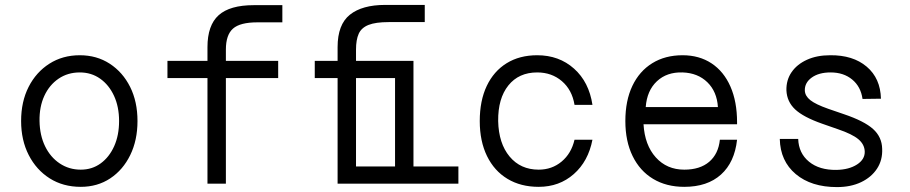

<svg xmlns="http://www.w3.org/2000/svg" viewBox="-20 -748 3707 782"><path d="M66 -255Q66 -334 96.5 -394Q127 -454 181 -488.5Q235 -523 305 -523Q374 -523 427 -488.5Q480 -454 510 -394Q540 -334 540 -255Q540 -177 510.5 -116.5Q481 -56 429 -21.5Q377 13 309 13Q237 13 182.5 -21.5Q128 -56 97 -116.5Q66 -177 66 -255ZM309 -57Q355 -57 390 -82.5Q425 -108 445 -152.5Q465 -197 465 -255Q465 -313 444.5 -357.5Q424 -402 388 -427.5Q352 -453 305 -453Q256 -453 218.5 -427.5Q181 -402 160.5 -357.5Q140 -313 141 -255Q142 -197 163.5 -152.5Q185 -108 223 -82.5Q261 -57 309 -57Z M1130 -727V-657H1028Q958 -657 929 -631.5Q900 -606 900 -546V-500H1113V-430H900V0H825V-430H662V-500H825V-556Q825 -645 870.5 -686Q916 -727 1014 -727Z M1710 -728V-658H1563Q1510 -658 1481 -646.5Q1452 -635 1441 -610.5Q1430 -586 1430 -546V-500H1664V-70H1847V0H1355V-430H1262V-500H1355V-556Q1355 -648 1405 -688Q1455 -728 1549 -728ZM1430 -430V-70H1589V-430Z M2174 -57Q2228 -57 2267.5 -90Q2307 -123 2320 -179H2393Q2376 -91 2317 -39Q2258 13 2174 13Q2101 13 2047 -19.5Q1993 -52 1963.5 -112.5Q1934 -173 1934 -255Q1934 -338 1962.5 -398Q1991 -458 2043.5 -490.5Q2096 -523 2168 -523Q2257 -523 2318 -468.5Q2379 -414 2393 -321H2320Q2310 -382 2268.5 -417.5Q2227 -453 2168 -453Q2093 -453 2050.5 -400Q2008 -347 2009 -255Q2011 -164 2055.5 -110.5Q2100 -57 2174 -57Z M2527 -255Q2527 -338 2555.5 -398Q2584 -458 2636.5 -490.5Q2689 -523 2760 -523Q2828 -523 2878 -490Q2928 -457 2955 -395.5Q2982 -334 2982 -250V-242H2601Q2606 -157 2651 -107Q2696 -57 2767 -57Q2831 -57 2868.5 -89Q2906 -121 2912 -179H2982Q2972 -87 2916.5 -37Q2861 13 2767 13Q2694 13 2640 -19.5Q2586 -52 2556.5 -112.5Q2527 -173 2527 -255ZM2760 -453Q2696 -455 2655.5 -417Q2615 -379 2610 -312H2904Q2900 -375 2861 -413Q2822 -451 2760 -453Z M3389 14Q3284 14 3221 -39Q3158 -92 3156 -182H3231Q3233 -124 3275 -89.5Q3317 -55 3387 -56Q3438 -57 3470.5 -78Q3503 -99 3502 -131Q3501 -160 3476 -181Q3451 -202 3392 -222L3329 -244Q3252 -271 3218.5 -302.5Q3185 -334 3183 -380Q3182 -422 3204 -454Q3226 -486 3266.5 -504.5Q3307 -523 3361 -523Q3454 -524 3510 -476.5Q3566 -429 3568 -346L3493 -345Q3486 -395 3451 -424Q3416 -453 3363 -453Q3315 -453 3286 -432Q3257 -411 3258 -379Q3259 -357 3280.5 -340Q3302 -323 3353 -305L3417 -283Q3500 -255 3536 -222.5Q3572 -190 3573 -142Q3575 -96 3552 -61Q3529 -26 3487 -6Q3445 14 3389 14Z"/></svg>

Font: Orbit
Style: Regular
Weight: 400
Designer: Sooun Cho
Foundry: JAMO
Version: Version 1.000; ttfautohint (v1.8.4.7-5d5b);gftools[0.9.29]